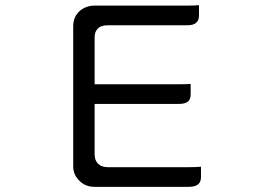

<svg xmlns="http://www.w3.org/2000/svg" viewBox="-20 -723 1040 744"><path d="M346.7 -396.5V-576.2Q346.7 -577.1 346.7 -578.1Q346.7 -600.1 358.9 -612.3Q371.6 -625 396.5 -625H705.1Q731 -625 741.7 -636.2Q751 -645 751 -663.1V-703.1Q734.9 -701.2 705.1 -701.2H345.7Q314 -701.2 289.6 -681.2Q263.7 -658.2 263.7 -621.1V-78.1Q263.7 -46.4 287.4 -22.7Q311 1 345.7 1H711.9Q738.3 1 749.5 -10.3Q758.8 -19.5 758.8 -37.1V-77.1Q742.7 -75.2 711.9 -75.2H396.5Q372.6 -75.7 359.9 -88.4Q347.2 -101.1 346.7 -124V-320.3H673.8Q699.2 -320.3 710 -331.1Q718.8 -339.8 718.8 -357.4V-397.9Q702.6 -396.5 673.8 -396.5Z"/></svg>

Font: YuPearl-Light
Style: Light
Weight: 300
Designer: Max Yao
Foundry: Max-Everyday
Version: Version 1.011; ttfautohint (v1.8.3)